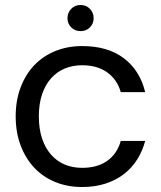

<svg xmlns="http://www.w3.org/2000/svg" viewBox="-20 -742 647 771"><path d="M43 -275Q43 -339 63 -391.5Q83 -444 118 -480.5Q153 -517 202 -537Q251 -557 310 -557Q413 -557 477.5 -508Q542 -459 563 -372H465Q451 -422 411 -451Q371 -480 310 -480Q272 -480 240.5 -467Q209 -454 185.5 -428Q162 -402 149 -363.5Q136 -325 136 -275Q136 -224 149 -185.5Q162 -147 185.5 -120.5Q209 -94 240.5 -81Q272 -68 310 -68Q371 -68 410.5 -96Q450 -124 465 -176H563Q552 -135 530.5 -101Q509 -67 477 -42.5Q445 -18 403 -4.5Q361 9 310 9Q251 9 202 -11Q153 -31 118 -68Q83 -105 63 -157.5Q43 -210 43 -275ZM304 -617Q281 -617 266 -632Q251 -647 251 -669Q251 -691 266 -706.5Q281 -722 304 -722Q326 -722 341 -706.5Q356 -691 356 -669Q356 -647 341 -632Q326 -617 304 -617Z"/></svg>

Font: Poppins
Style: Regular
Weight: 400
Designer: Ninad Kale (Devanagari), Jonny Pinhorn (Latin)
Foundry: Indian Type Foundry
Version: Version 3.002 2017